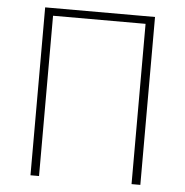

<svg xmlns="http://www.w3.org/2000/svg" viewBox="-52 -777 798 827"><g transform="rotate(5 347.0 -363.0)"><path d="M110 0V-726H585V0H547V-693H147V0Z"/></g></svg>

Font: Noto Sans Korean Thin
Style: Regular
Weight: 250
Designer: Ryoko NISHIZUKA  (kana & ideographs); Paul D. Hunt (Latin, Greek & Cyrillic); Wenlong ZHANG  (bopomofo); Sandoll Communi
Foundry: Adobe Systems Incorporated
Version: Version 1.0001;PS 1;hotconv 1.0.78;makeotf.lib2.5.61930